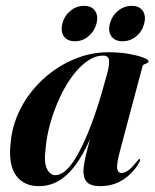

<svg xmlns="http://www.w3.org/2000/svg" viewBox="-20 -627 530 656"><path d="M391 -115.5Q378 -67 380.2 -51.5Q382.5 -36 395.5 -36Q406 -36 418.5 -45Q431 -54 449.5 -77.5Q452.5 -81.5 454 -82.8Q455.5 -84 457 -83.5Q459 -83.5 458.8 -80.8Q458.5 -78 456 -72.5Q435.5 -36 401.2 -13.5Q367 9 321.5 9Q291 9 278 -4Q265 -17 265 -42Q265 -51 267.2 -65.2Q269.5 -79.5 274 -98.8Q278.5 -118 284.8 -141.8Q291 -165.5 299 -193L303.5 -190.5Q280 -128.5 252 -83.8Q224 -39 189.8 -15Q155.5 9 112.5 9Q61.5 9 35 -27.2Q8.5 -63.5 16 -135.5Q19.5 -184.5 38.5 -230.5Q57.5 -276.5 89 -315.8Q120.5 -355 161.8 -384.8Q203 -414.5 251 -431.5Q299 -448.5 351 -448.5Q389 -448.5 419.8 -443Q450.5 -437.5 469 -430.5Q487.5 -423.5 487.5 -418.5Q487.5 -413.5 482.8 -411.5Q478 -409.5 473 -407.2Q468 -405 466.5 -399ZM136 -121.5Q129.5 -71 140.5 -49.8Q151.5 -28.5 169 -28.5Q185 -28.5 202 -42.2Q219 -56 236.5 -84Q254 -112 272.2 -153.5Q290.5 -195 309 -250.2Q327.5 -305.5 346 -375Q354 -404.5 352.5 -420.8Q351 -437 332.5 -437Q305 -437 278.5 -418.5Q252 -400 228 -368Q204 -336 185 -295.2Q166 -254.5 153 -210Q140 -165.5 136 -121.5ZM236 -486Q210 -486 198.2 -503Q186.5 -520 193 -546.5Q200 -573 220.5 -590Q241 -607 267 -607Q293 -607 304.8 -590Q316.5 -573 309.5 -546Q302.5 -520 282.2 -503Q262 -486 236 -486ZM398.5 -486Q372.5 -486 360.5 -503Q348.5 -520 355.5 -546.5Q362.5 -573 383.2 -590Q404 -607 429.5 -607Q456 -607 467.8 -590Q479.5 -573 472.5 -546Q466 -520 445.5 -503Q425 -486 398.5 -486Z"/></svg>

Font: Fraunces 120pt SemiBold
Style: Italic
Weight: 600
Italic angle: -16°
Version: Version 1.000;[b76b70a41]